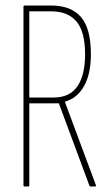

<svg xmlns="http://www.w3.org/2000/svg" viewBox="-20 -675 398 695"><path d="M68 0Q65 0 65 -4V-651Q65 -655 68 -655H165Q237 -655 273 -613.5Q309 -572 309 -479Q309 -407 284 -363Q259 -319 215 -307V-306L327 -5Q329 0 324 0H308Q306 0 304 -2L193 -301H86V-4Q86 0 82 0ZM86 -322H174Q233 -322 260.5 -363Q288 -404 288 -478Q288 -560 257 -597Q226 -634 165 -634H86Z"/></svg>

Font: Sofia Sans Extra Condensed Thin
Style: Regular
Weight: 250
Version: Version 4.100